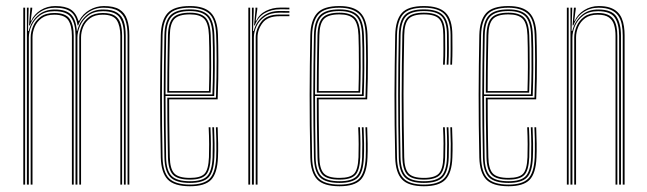

<svg xmlns="http://www.w3.org/2000/svg" viewBox="-20 -626 2194 651"><path d="M412.5 0V-505.2Q412.5 -535.8 405.5 -556.8Q398.5 -577.8 380.9 -588.8Q363.2 -599.8 331.2 -599.8Q300.8 -599.8 277.5 -583Q254.2 -566.2 245.2 -539.8H243Q238.2 -572.5 220.1 -586.1Q202 -599.8 166.5 -599.8Q136.8 -599.8 114.1 -584Q91.5 -568.2 81 -539.8H78.5L83 -600H89.2V-595.8L84 -555.2H85.5Q95.8 -578 118.1 -591.8Q140.5 -605.5 167.2 -605.5Q201.2 -605.5 219.6 -593.9Q238 -582.2 246 -555.2H248Q260.8 -579.2 283.8 -592.4Q306.8 -605.5 332 -605.5Q366.2 -605.5 384.9 -594Q403.5 -582.5 411 -560.1Q418.5 -537.8 418.5 -505.8V0ZM59 0V-600H65.2V0ZM84 0V-499Q84 -517.5 91.9 -536.6Q99.8 -555.8 117.4 -568.9Q135 -582 164.2 -582Q202.8 -582 216.4 -561.9Q230 -541.8 230 -504.2V0H223.8V-504Q223.8 -538.8 211.5 -557.5Q199.2 -576.2 163.8 -576.2Q137.5 -576.2 121.2 -564.4Q105 -552.5 97.6 -534.8Q90.2 -517 90.2 -499.2V0ZM71.2 0V-600H77.2L75 -521.2H77.5Q84.8 -552 107.6 -572.9Q130.5 -593.8 165.8 -593.8Q203.2 -593.8 220.5 -577Q237.8 -560.2 240.5 -521.2H241.8Q249 -552 272.1 -573Q295.2 -594 330.2 -593.8Q360.8 -593.8 377.2 -583.1Q393.8 -572.5 400 -552.8Q406.2 -533 406.2 -505V0H400.2V-504.8Q400.2 -544.8 385.8 -566.4Q371.2 -588 329.2 -588Q298.5 -588 279.4 -573.5Q260.2 -559 251.4 -538.2Q242.5 -517.5 242.5 -498.8V0H236V-504.8Q236 -544.8 221.4 -566.4Q206.8 -588 164.8 -588Q134 -588 114.8 -573.5Q95.5 -559 86.6 -538.2Q77.8 -517.5 77.8 -498.8V0ZM248.8 0V-499Q248.8 -517.5 256.6 -536.6Q264.5 -555.8 282.1 -568.9Q299.8 -582 328.8 -582Q354.8 -582 368.9 -573Q383 -564 388.5 -546.8Q394 -529.5 394 -504.2V0H388V-504Q388 -538.2 376 -557.2Q364 -576.2 328.2 -576.2Q302 -576.2 285.8 -564.4Q269.5 -552.5 262.1 -534.8Q254.8 -517 254.8 -499.2V0Z M624.2 5.5Q570.5 5.5 548.5 -17.6Q526.5 -40.8 525.2 -91.8Q524 -149.2 523.4 -201.9Q522.8 -254.5 522.9 -304.6Q523 -354.8 523.6 -404.9Q524.2 -455 525.2 -507.2Q526.5 -557.2 548.2 -581.4Q570 -605.5 624 -605.5Q672 -605.5 694.5 -583.2Q717 -561 719 -508.8Q719.5 -493.2 719.9 -470.8Q720.2 -448.2 720.4 -420Q720.5 -391.8 720 -358.8Q719.5 -325.8 718 -289.2H553.5Q553.5 -250.2 553.8 -218.2Q554 -186.2 554.6 -156.1Q555.2 -126 555.8 -93Q556.5 -53.5 570.9 -38.1Q585.2 -22.8 624.2 -22.8Q660 -22.8 673.4 -36.8Q686.8 -50.8 688.5 -93Q689.2 -110.5 689.1 -137.1Q689 -163.8 687.5 -194.5H693.5Q695 -164.2 695.1 -137.5Q695.2 -110.8 694.5 -93Q692.8 -48 677.5 -32.5Q662.2 -17 624.2 -17Q582.2 -17 566.4 -33.8Q550.5 -50.5 549.5 -92.8Q549 -122.5 548.4 -154.4Q547.8 -186.2 547.5 -221.2Q547.2 -256.2 547.2 -294.8H712.2Q713.5 -332.8 714 -365.4Q714.5 -398 714.4 -424.9Q714.2 -451.8 713.9 -472.9Q713.5 -494 712.8 -508.8Q710.8 -561.8 688.1 -580.8Q665.5 -599.8 624 -599.8Q572.5 -599.8 552.5 -577Q532.5 -554.2 531.2 -507Q530.2 -455.2 529.6 -404.2Q529 -353.2 529 -302.1Q529 -251 529.5 -198.8Q530 -146.5 531.2 -92Q532.5 -42.5 553.2 -21.4Q574 -0.2 624.2 -0.2Q670.8 -0.2 690.6 -20Q710.5 -39.8 713 -92Q713.5 -103.2 713.6 -119.5Q713.8 -135.8 713.4 -155.1Q713 -174.5 712 -194.5H718Q719.2 -167 719.6 -139.5Q720 -112 719 -91.8Q716.8 -38 695.6 -16.2Q674.5 5.5 624.2 5.5ZM624.2 -5.8Q576 -5.8 557.2 -25.6Q538.5 -45.5 537.5 -92Q536.2 -146.8 535.8 -199.5Q535.2 -252.2 535.2 -303.5Q535.2 -354.8 535.9 -405.5Q536.5 -456.2 537.5 -506.8Q538.5 -554 558 -574.1Q577.5 -594.2 624 -594.2Q666.2 -594.2 685.6 -575Q705 -555.8 706.8 -506.5Q707.5 -493.2 708 -463.8Q708.5 -434.2 708.2 -392.5Q708 -350.8 706.2 -300.5H541.2Q541.2 -237.8 541.8 -190.2Q542.2 -142.8 543.2 -92.5Q544 -47.8 561.8 -29.6Q579.5 -11.5 624.2 -11.5Q665.8 -11.5 682.2 -28.5Q698.8 -45.5 700.8 -92.5Q701.5 -110 701.4 -136.9Q701.2 -163.8 699.8 -194.5H705.8Q707 -168.5 707.4 -140.6Q707.8 -112.8 706.8 -92.5Q704.8 -42.5 686.6 -24.1Q668.5 -5.8 624.2 -5.8ZM541.2 -306H700.2Q702 -350.2 702.2 -390.6Q702.5 -431 702 -461.5Q701.5 -492 700.8 -506.2Q699 -552.8 681.4 -570.6Q663.8 -588.5 624 -588.5Q580.5 -588.5 562.5 -570Q544.5 -551.5 543.5 -506.5Q542.5 -463 541.9 -414.1Q541.2 -365.2 541.2 -306ZM547.2 -311.8Q547.5 -348.2 547.6 -379.4Q547.8 -410.5 548.4 -441Q549 -471.5 549.5 -506.2Q550.5 -548.8 566.9 -565.9Q583.2 -583 624 -583Q659.8 -583 676.2 -567Q692.8 -551 694.5 -506.2Q695 -493.5 695.5 -465.6Q696 -437.8 695.9 -398.5Q695.8 -359.2 694.2 -311.8ZM553.5 -317.2H688.5Q689.8 -360.2 689.9 -398.4Q690 -436.5 689.5 -464.8Q689 -493 688.5 -506.2Q686.8 -547.8 672 -562.5Q657.2 -577.2 624 -577.2Q585.8 -577.2 571.1 -561.4Q556.5 -545.5 555.8 -506.2Q555.2 -474.2 554.6 -445.5Q554 -416.8 553.8 -386Q553.5 -355.2 553.5 -317.2Z M834.2 0V-600H840.2V-585L838 -521.2H840.5Q848.2 -552 871 -570.4Q893.8 -588.8 928.8 -588.8Q937.2 -588.8 945.5 -588.6Q953.8 -588.5 961.2 -588.5V-582.8Q953.8 -582.8 945.2 -582.9Q936.8 -583 928.5 -583Q897.2 -583 877.9 -569.6Q858.5 -556.2 849.6 -536.8Q840.8 -517.2 840.8 -498.8V0ZM822 0V-600H828.2V0ZM847 0V-499Q847 -526.8 865.5 -551.8Q884 -576.8 927.2 -576.8Q935.8 -576.8 944.2 -576.8Q952.8 -576.8 961.2 -576.8V-571Q952.8 -571 944.2 -571Q935.8 -571 927.2 -571Q887.5 -571 870.4 -548.4Q853.2 -525.8 853.2 -499.2V0ZM841.5 -539.8 846.2 -592.8V-600H852.5V-595.2L847 -555.2H848.5Q859 -577.8 881.6 -589Q904.2 -600.2 930 -600.2Q937.5 -600.2 945.1 -600.2Q952.8 -600.2 961.2 -600V-594.2Q953.2 -594.5 945.5 -594.5Q937.8 -594.5 930.2 -594.5Q900.5 -594.5 877.5 -581.4Q854.5 -568.2 844 -539.8Z M1131.2 5.5Q1077.5 5.5 1055.5 -17.6Q1033.5 -40.8 1032.2 -91.8Q1031 -149.2 1030.4 -201.9Q1029.8 -254.5 1029.9 -304.6Q1030 -354.8 1030.6 -404.9Q1031.2 -455 1032.2 -507.2Q1033.5 -557.2 1055.2 -581.4Q1077 -605.5 1131 -605.5Q1179 -605.5 1201.5 -583.2Q1224 -561 1226 -508.8Q1226.5 -493.2 1226.9 -470.8Q1227.2 -448.2 1227.4 -420Q1227.5 -391.8 1227 -358.8Q1226.5 -325.8 1225 -289.2H1060.5Q1060.5 -250.2 1060.8 -218.2Q1061 -186.2 1061.6 -156.1Q1062.2 -126 1062.8 -93Q1063.5 -53.5 1077.9 -38.1Q1092.2 -22.8 1131.2 -22.8Q1167 -22.8 1180.4 -36.8Q1193.8 -50.8 1195.5 -93Q1196.2 -110.5 1196.1 -137.1Q1196 -163.8 1194.5 -194.5H1200.5Q1202 -164.2 1202.1 -137.5Q1202.2 -110.8 1201.5 -93Q1199.8 -48 1184.5 -32.5Q1169.2 -17 1131.2 -17Q1089.2 -17 1073.4 -33.8Q1057.5 -50.5 1056.5 -92.8Q1056 -122.5 1055.4 -154.4Q1054.8 -186.2 1054.5 -221.2Q1054.2 -256.2 1054.2 -294.8H1219.2Q1220.5 -332.8 1221 -365.4Q1221.5 -398 1221.4 -424.9Q1221.2 -451.8 1220.9 -472.9Q1220.5 -494 1219.8 -508.8Q1217.8 -561.8 1195.1 -580.8Q1172.5 -599.8 1131 -599.8Q1079.5 -599.8 1059.5 -577Q1039.5 -554.2 1038.2 -507Q1037.2 -455.2 1036.6 -404.2Q1036 -353.2 1036 -302.1Q1036 -251 1036.5 -198.8Q1037 -146.5 1038.2 -92Q1039.5 -42.5 1060.2 -21.4Q1081 -0.2 1131.2 -0.2Q1177.8 -0.2 1197.6 -20Q1217.5 -39.8 1220 -92Q1220.5 -103.2 1220.6 -119.5Q1220.8 -135.8 1220.4 -155.1Q1220 -174.5 1219 -194.5H1225Q1226.2 -167 1226.6 -139.5Q1227 -112 1226 -91.8Q1223.8 -38 1202.6 -16.2Q1181.5 5.5 1131.2 5.5ZM1131.2 -5.8Q1083 -5.8 1064.2 -25.6Q1045.5 -45.5 1044.5 -92Q1043.2 -146.8 1042.8 -199.5Q1042.2 -252.2 1042.2 -303.5Q1042.2 -354.8 1042.9 -405.5Q1043.5 -456.2 1044.5 -506.8Q1045.5 -554 1065 -574.1Q1084.5 -594.2 1131 -594.2Q1173.2 -594.2 1192.6 -575Q1212 -555.8 1213.8 -506.5Q1214.5 -493.2 1215 -463.8Q1215.5 -434.2 1215.2 -392.5Q1215 -350.8 1213.2 -300.5H1048.2Q1048.2 -237.8 1048.8 -190.2Q1049.2 -142.8 1050.2 -92.5Q1051 -47.8 1068.8 -29.6Q1086.5 -11.5 1131.2 -11.5Q1172.8 -11.5 1189.2 -28.5Q1205.8 -45.5 1207.8 -92.5Q1208.5 -110 1208.4 -136.9Q1208.2 -163.8 1206.8 -194.5H1212.8Q1214 -168.5 1214.4 -140.6Q1214.8 -112.8 1213.8 -92.5Q1211.8 -42.5 1193.6 -24.1Q1175.5 -5.8 1131.2 -5.8ZM1048.2 -306H1207.2Q1209 -350.2 1209.2 -390.6Q1209.5 -431 1209 -461.5Q1208.5 -492 1207.8 -506.2Q1206 -552.8 1188.4 -570.6Q1170.8 -588.5 1131 -588.5Q1087.5 -588.5 1069.5 -570Q1051.5 -551.5 1050.5 -506.5Q1049.5 -463 1048.9 -414.1Q1048.2 -365.2 1048.2 -306ZM1054.2 -311.8Q1054.5 -348.2 1054.6 -379.4Q1054.8 -410.5 1055.4 -441Q1056 -471.5 1056.5 -506.2Q1057.5 -548.8 1073.9 -565.9Q1090.2 -583 1131 -583Q1166.8 -583 1183.2 -567Q1199.8 -551 1201.5 -506.2Q1202 -493.5 1202.5 -465.6Q1203 -437.8 1202.9 -398.5Q1202.8 -359.2 1201.2 -311.8ZM1060.5 -317.2H1195.5Q1196.8 -360.2 1196.9 -398.4Q1197 -436.5 1196.5 -464.8Q1196 -493 1195.5 -506.2Q1193.8 -547.8 1179 -562.5Q1164.2 -577.2 1131 -577.2Q1092.8 -577.2 1078.1 -561.4Q1063.5 -545.5 1062.8 -506.2Q1062.2 -474.2 1061.6 -445.5Q1061 -416.8 1060.8 -386Q1060.5 -355.2 1060.5 -317.2Z M1417.2 5.5Q1365.2 5.5 1343.2 -17.5Q1321.2 -40.5 1320 -91.8Q1318.8 -149.2 1318.1 -201.9Q1317.5 -254.5 1317.6 -304.6Q1317.8 -354.8 1318.4 -404.9Q1319 -455 1320 -507.2Q1321.2 -558 1342.4 -581.8Q1363.5 -605.5 1417 -605.5Q1467.8 -605.5 1490.6 -583.1Q1513.5 -560.8 1513.8 -507.8Q1514 -486 1514.1 -461.1Q1514.2 -436.2 1512.8 -406.8H1506.8Q1508 -435.5 1507.9 -460.2Q1507.8 -485 1507.8 -507.5Q1507.2 -557.2 1486.5 -578.5Q1465.8 -599.8 1417 -599.8Q1366 -599.8 1346.6 -577.4Q1327.2 -555 1326 -507Q1325 -455 1324.4 -404.2Q1323.8 -353.5 1323.8 -302.5Q1323.8 -251.5 1324.2 -199.2Q1324.8 -147 1326 -92Q1327.2 -43.2 1347.6 -21.8Q1368 -0.2 1417.2 -0.2Q1465 -0.2 1485.5 -21Q1506 -41.8 1507.8 -91.8Q1508.5 -114 1508.4 -138.1Q1508.2 -162.2 1506.8 -194.5H1512.8Q1514.2 -165.2 1514.5 -140.1Q1514.8 -115 1513.8 -91.8Q1512 -40 1490.4 -17.2Q1468.8 5.5 1417.2 5.5ZM1417.2 -5.8Q1370.5 -5.8 1351.9 -25.8Q1333.2 -45.8 1332.2 -92Q1331.2 -147 1330.6 -199.5Q1330 -252 1330 -303.2Q1330 -354.5 1330.6 -405.1Q1331.2 -455.8 1332.2 -506.8Q1333.2 -554.5 1352 -574.4Q1370.8 -594.2 1417 -594.2Q1462.8 -594.2 1482 -574.6Q1501.2 -555 1501.5 -507.5Q1501.8 -488.8 1501.9 -463Q1502 -437.2 1500.5 -406.8H1494.5Q1496 -437.5 1495.8 -463.4Q1495.5 -489.2 1495.5 -507.2Q1495.2 -552.8 1477.5 -570.6Q1459.8 -588.5 1417 -588.5Q1374 -588.5 1356.6 -570.4Q1339.2 -552.2 1338.2 -506.5Q1337.2 -458 1336.6 -408.2Q1336 -358.5 1335.9 -307.1Q1335.8 -255.8 1336.2 -202.4Q1336.8 -149 1338 -93Q1339 -48 1356.4 -29.8Q1373.8 -11.5 1417.2 -11.5Q1459.8 -11.5 1476.9 -29.4Q1494 -47.2 1495.5 -92.2Q1496.2 -113.8 1496.1 -138.4Q1496 -163 1494.5 -194.5H1500.5Q1502 -159.2 1502.1 -135.5Q1502.2 -111.8 1501.5 -92.2Q1499.8 -44.8 1481.4 -25.2Q1463 -5.8 1417.2 -5.8ZM1417.2 -17Q1377 -17 1361.1 -33.8Q1345.2 -50.5 1344.2 -93Q1343.2 -146.8 1342.6 -198.5Q1342 -250.2 1342 -301.2Q1342 -352.2 1342.6 -403.2Q1343.2 -454.2 1344.2 -506.2Q1345.2 -549.2 1361 -566.1Q1376.8 -583 1417 -583Q1457.2 -583 1473.2 -566.4Q1489.2 -549.8 1489.2 -507.2Q1489.5 -485 1489.6 -461.1Q1489.8 -437.2 1488.2 -406.8H1482.2Q1483.8 -437.8 1483.5 -461.6Q1483.2 -485.5 1483.2 -507Q1483.2 -546.8 1469 -562Q1454.8 -577.2 1417 -577.2Q1379.2 -577.2 1365.2 -561.8Q1351.2 -546.2 1350.5 -506.2Q1349.5 -456.8 1348.9 -407.2Q1348.2 -357.8 1348.2 -307Q1348.2 -256.2 1348.8 -203.1Q1349.2 -150 1350.5 -93Q1351.2 -53.8 1365.2 -38.2Q1379.2 -22.8 1417.2 -22.8Q1454.2 -22.8 1468.1 -37.8Q1482 -52.8 1483.2 -92.8Q1484 -115 1483.9 -138.9Q1483.8 -162.8 1482.2 -194.5H1488.2Q1489.8 -162 1489.9 -137.6Q1490 -113.2 1489.2 -92.8Q1488 -49.8 1472.2 -33.4Q1456.5 -17 1417.2 -17Z M1704.2 5.5Q1650.5 5.5 1628.5 -17.6Q1606.5 -40.8 1605.2 -91.8Q1604 -149.2 1603.4 -201.9Q1602.8 -254.5 1602.9 -304.6Q1603 -354.8 1603.6 -404.9Q1604.2 -455 1605.2 -507.2Q1606.5 -557.2 1628.2 -581.4Q1650 -605.5 1704 -605.5Q1752 -605.5 1774.5 -583.2Q1797 -561 1799 -508.8Q1799.5 -493.2 1799.9 -470.8Q1800.2 -448.2 1800.4 -420Q1800.5 -391.8 1800 -358.8Q1799.5 -325.8 1798 -289.2H1633.5Q1633.5 -250.2 1633.8 -218.2Q1634 -186.2 1634.6 -156.1Q1635.2 -126 1635.8 -93Q1636.5 -53.5 1650.9 -38.1Q1665.2 -22.8 1704.2 -22.8Q1740 -22.8 1753.4 -36.8Q1766.8 -50.8 1768.5 -93Q1769.2 -110.5 1769.1 -137.1Q1769 -163.8 1767.5 -194.5H1773.5Q1775 -164.2 1775.1 -137.5Q1775.2 -110.8 1774.5 -93Q1772.8 -48 1757.5 -32.5Q1742.2 -17 1704.2 -17Q1662.2 -17 1646.4 -33.8Q1630.5 -50.5 1629.5 -92.8Q1629 -122.5 1628.4 -154.4Q1627.8 -186.2 1627.5 -221.2Q1627.2 -256.2 1627.2 -294.8H1792.2Q1793.5 -332.8 1794 -365.4Q1794.5 -398 1794.4 -424.9Q1794.2 -451.8 1793.9 -472.9Q1793.5 -494 1792.8 -508.8Q1790.8 -561.8 1768.1 -580.8Q1745.5 -599.8 1704 -599.8Q1652.5 -599.8 1632.5 -577Q1612.5 -554.2 1611.2 -507Q1610.2 -455.2 1609.6 -404.2Q1609 -353.2 1609 -302.1Q1609 -251 1609.5 -198.8Q1610 -146.5 1611.2 -92Q1612.5 -42.5 1633.2 -21.4Q1654 -0.2 1704.2 -0.2Q1750.8 -0.2 1770.6 -20Q1790.5 -39.8 1793 -92Q1793.5 -103.2 1793.6 -119.5Q1793.8 -135.8 1793.4 -155.1Q1793 -174.5 1792 -194.5H1798Q1799.2 -167 1799.6 -139.5Q1800 -112 1799 -91.8Q1796.8 -38 1775.6 -16.2Q1754.5 5.5 1704.2 5.5ZM1704.2 -5.8Q1656 -5.8 1637.2 -25.6Q1618.5 -45.5 1617.5 -92Q1616.2 -146.8 1615.8 -199.5Q1615.2 -252.2 1615.2 -303.5Q1615.2 -354.8 1615.9 -405.5Q1616.5 -456.2 1617.5 -506.8Q1618.5 -554 1638 -574.1Q1657.5 -594.2 1704 -594.2Q1746.2 -594.2 1765.6 -575Q1785 -555.8 1786.8 -506.5Q1787.5 -493.2 1788 -463.8Q1788.5 -434.2 1788.2 -392.5Q1788 -350.8 1786.2 -300.5H1621.2Q1621.2 -237.8 1621.8 -190.2Q1622.2 -142.8 1623.2 -92.5Q1624 -47.8 1641.8 -29.6Q1659.5 -11.5 1704.2 -11.5Q1745.8 -11.5 1762.2 -28.5Q1778.8 -45.5 1780.8 -92.5Q1781.5 -110 1781.4 -136.9Q1781.2 -163.8 1779.8 -194.5H1785.8Q1787 -168.5 1787.4 -140.6Q1787.8 -112.8 1786.8 -92.5Q1784.8 -42.5 1766.6 -24.1Q1748.5 -5.8 1704.2 -5.8ZM1621.2 -306H1780.2Q1782 -350.2 1782.2 -390.6Q1782.5 -431 1782 -461.5Q1781.5 -492 1780.8 -506.2Q1779 -552.8 1761.4 -570.6Q1743.8 -588.5 1704 -588.5Q1660.5 -588.5 1642.5 -570Q1624.5 -551.5 1623.5 -506.5Q1622.5 -463 1621.9 -414.1Q1621.2 -365.2 1621.2 -306ZM1627.2 -311.8Q1627.5 -348.2 1627.6 -379.4Q1627.8 -410.5 1628.4 -441Q1629 -471.5 1629.5 -506.2Q1630.5 -548.8 1646.9 -565.9Q1663.2 -583 1704 -583Q1739.8 -583 1756.2 -567Q1772.8 -551 1774.5 -506.2Q1775 -493.5 1775.5 -465.6Q1776 -437.8 1775.9 -398.5Q1775.8 -359.2 1774.2 -311.8ZM1633.5 -317.2H1768.5Q1769.8 -360.2 1769.9 -398.4Q1770 -436.5 1769.5 -464.8Q1769 -493 1768.5 -506.2Q1766.8 -547.8 1752 -562.5Q1737.2 -577.2 1704 -577.2Q1665.8 -577.2 1651.1 -561.4Q1636.5 -545.5 1635.8 -506.2Q1635.2 -474.2 1634.6 -445.5Q1634 -416.8 1633.8 -386Q1633.5 -355.2 1633.5 -317.2Z M2091.5 0V-505.2Q2091.5 -526 2088.1 -543.2Q2084.8 -560.5 2075.8 -573.1Q2066.8 -585.8 2050.6 -592.8Q2034.5 -599.8 2009.2 -599.8Q1979.8 -599.8 1957.1 -584Q1934.5 -568.2 1924 -539.8H1921.5L1926 -600H1932.2V-595.8L1927 -555.2H1928.5Q1938.8 -578 1961.1 -591.8Q1983.5 -605.5 2010.2 -605.5Q2032.2 -605.5 2047.6 -600.4Q2063 -595.2 2072.9 -585.9Q2082.8 -576.5 2088.1 -564Q2093.5 -551.5 2095.6 -536.6Q2097.8 -521.8 2097.8 -505.8V0ZM1902 0V-600H1908.2V0ZM1927 0V-499Q1927 -517.5 1934.9 -536.6Q1942.8 -555.8 1960.4 -568.9Q1978 -582 2007 -582Q2027.2 -582 2040.1 -576.5Q2053 -571 2060.1 -560.6Q2067.2 -550.2 2070.2 -536Q2073.2 -521.8 2073.2 -504.2V0H2067V-504Q2067 -525.5 2062.2 -541.6Q2057.5 -557.8 2044.5 -567Q2031.5 -576.2 2006.8 -576.2Q1980.2 -576.2 1964.1 -564.4Q1948 -552.5 1940.6 -534.8Q1933.2 -517 1933.2 -499.2V0ZM1914.2 0V-600H1920.2L1918 -521.2H1920.5Q1927.8 -552 1950.6 -573Q1973.5 -594 2008.5 -593.8Q2054 -593.8 2069.8 -570.1Q2085.5 -546.5 2085.5 -505V0H2079.2V-504.8Q2079.2 -544.8 2064.4 -566.4Q2049.5 -588 2007.8 -588Q1976.8 -588 1957.6 -573.5Q1938.5 -559 1929.6 -538.2Q1920.8 -517.5 1920.8 -498.8V0Z"/></svg>

Font: Big Shoulders Inline Display ExtraLight
Style: Regular
Weight: 250
Version: Version 2.002